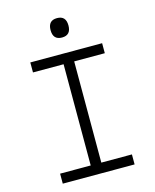

<svg xmlns="http://www.w3.org/2000/svg" viewBox="-146 -1127 991 1224"><g transform="rotate(-15 350.0 -514.5)"><path d="M113 0V-66H315V-734H113V-800H587V-734H385V-66H587V0ZM350 -901Q291 -901 291 -965Q291 -1029 350 -1029Q409 -1029 409 -965Q409 -901 350 -901Z"/></g></svg>

Font: Martian Mono ExtraLight
Style: Regular
Weight: 200
Monospace: yes
Designer: Roman Shamin
Foundry: Evil Martians
Version: Version 1.000; ttfautohint (v1.8.4.7-5d5b)